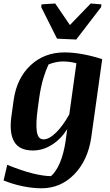

<svg xmlns="http://www.w3.org/2000/svg" viewBox="-30 -835 620 1079"><path d="M10.7 91.3Q89.8 123.5 152.1 139.2Q214.4 154.8 256.8 154.8Q285.6 129.4 306.9 79.1Q328.1 28.8 338.9 -43.5L347.7 -108.9Q310.5 -51.3 260 -20.3Q209.5 10.7 155.3 10.7Q79.1 10.7 50 -38.3Q21 -87.4 34.2 -182.1L46.9 -273.9Q64.5 -395.5 141.6 -468Q218.8 -540.5 333 -540.5Q379.9 -540.5 434.8 -530.5Q489.7 -520.5 544.4 -502.4L482.9 -63Q463.9 65.9 387.5 144.5Q311 223.1 203.1 223.1Q154.3 223.1 98.1 211.7Q42 200.2 -9.8 179.2ZM182.1 -225.1Q170.4 -139.6 177 -95.7Q183.6 -51.8 214.4 -51.8Q246.1 -51.8 284.7 -89.6Q323.2 -127.4 359.4 -191.9L399.4 -479.5Q384.8 -483.9 364 -486.8Q343.3 -489.7 323.2 -489.7Q303.7 -489.7 281.7 -484.9Q259.8 -480 242.7 -472.7Q227.1 -439.5 213.6 -395Q200.2 -350.6 190.9 -289.1ZM203.6 -810.5 280.3 -815.4 362.8 -694.3 480 -815.4 540 -810.5 538.1 -794.9 398.4 -612.8 290.5 -617.7 201.7 -794.9Z"/></svg>

Font: Noticia Text
Style: Bold Italic
Weight: 700
Italic angle: -8°
Designer: JM Sole
Foundry: JM Sole
Version: Version 1.003